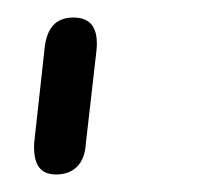

<svg xmlns="http://www.w3.org/2000/svg" viewBox="-20 -79 235 219"><path d="M44 120Q30 120 24 111Q18 102 19 84L31 -25Q33 -42 41 -50.5Q49 -59 64 -59Q79 -59 85.5 -49.5Q92 -40 90 -21L78 84Q77 102 68 111Q59 120 44 120Z"/></svg>

Font: Edu NSW ACT Foundation
Style: Regular
Weight: 400
Designer: Tina and Corey Anderson
Foundry: Google for Education
Version: Version 1.003